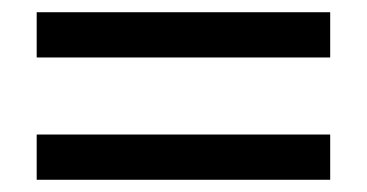

<svg xmlns="http://www.w3.org/2000/svg" viewBox="-20 -477 600 314"><path d="M40 -383V-457H520V-383ZM40 -183V-257H520V-183Z"/></svg>

Font: TASA Orbiter Display
Style: Regular
Weight: 400
Designer: Weizhong Zhang
Version: Version 1.000;Glyphs 3.1.2 (3151)